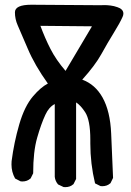

<svg xmlns="http://www.w3.org/2000/svg" viewBox="-20 -771 540 791"><path d="M352.1 -180.2V-195.3Q352.1 -276.4 330.6 -309.1Q312 -337.4 293.5 -349.1V-33.7L282.7 -12.2L281.7 -11.7Q268.6 0 249 0Q246.1 0 241.7 -0.5L219.2 -11.2Q207.5 -24.9 205.6 -42.5V-43V-342.3Q181.6 -330.1 167 -298.3Q149.4 -260.7 133.1 -203.6Q116.7 -146.5 116.7 -58.6V-57.1L106 -35.6L105 -35.2Q91.8 -23.4 72.3 -23.4Q69.3 -23.4 64.9 -23.9L43 -35.2L42 -36.1Q27.3 -62.5 27.3 -93.3Q27.3 -100.6 27.8 -106.9Q37.6 -183.6 59.3 -258.5Q81.1 -333.5 116.2 -374.5Q147.9 -411.6 177.2 -426.8Q123 -502.4 94.2 -570.8Q64.5 -640.6 53 -666.5Q41.5 -692.4 41.5 -720.2Q41.5 -751.5 108.9 -751.5L393.6 -749.5Q400.4 -750 410.4 -750Q420.4 -750 435.1 -748.3Q449.7 -746.6 464.4 -741.2Q475.1 -737.8 481.7 -731.2Q488.3 -724.6 488.3 -714.8Q488.3 -708.5 484.9 -701.2Q474.1 -676.8 448.7 -635.7Q423.3 -594.7 397.7 -548.3Q372.1 -502 318.8 -442.9Q372.1 -423.3 402.3 -369.6Q434.1 -313 438 -220.7L445.8 -38.1L435.1 -16.1L434.1 -15.6Q420.9 -3.9 401.4 -3.9Q398.4 -3.9 394 -4.4L371.6 -15.6Q352.1 -96.2 352.1 -180.2ZM250 -479 358.9 -662.6 146.5 -664.6Q165 -614.3 188 -569.3Q210.9 -524.4 250 -479Z"/></svg>

Font: Bakudai
Style: Medium
Weight: 500
Version: Version 1.48